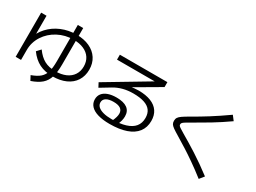

<svg xmlns="http://www.w3.org/2000/svg" viewBox="-45 -1434 2903 2176"><g transform="rotate(30 1406.0 -346.0)"><path d="M81.1 -671.9H151.4V-353.5H117.2Q143.6 -443.4 206.5 -512.2Q269.5 -581.1 359.9 -619.1Q450.2 -657.2 554.7 -657.2Q652.3 -657.2 725.1 -623.5Q797.9 -589.8 837.4 -528.3Q877 -466.8 877 -383.8Q877 -300.8 837.4 -238.8Q797.9 -176.8 724.1 -143.6Q650.4 -110.4 550.8 -110.4Q451.2 -110.4 378.4 -147Q305.7 -183.6 248 -262.7L294.9 -313.5Q346.7 -241.2 406.7 -209Q466.8 -176.8 550.8 -176.8Q628.9 -176.8 686.5 -202.1Q744.1 -227.5 774.4 -274.4Q804.7 -321.3 804.7 -383.8Q804.7 -448.2 774.4 -494.6Q744.1 -541 687.5 -565.9Q630.9 -590.8 554.7 -590.8Q445.3 -590.8 352.5 -541.5Q259.8 -492.2 205.6 -408.2Q151.4 -324.2 151.4 -224.6V-93.8H81.1ZM510.7 -284.2V-758.8H581.1V-284.2Q581.1 -180.7 561 -116.2Q541 -51.8 494.1 -10.7Q447.3 30.3 362.3 59.6L331.1 1Q404.3 -25.4 441.9 -58.6Q479.5 -91.8 495.1 -144Q510.7 -196.3 510.7 -284.2Z M1098.6 -127Q1098.6 -170.9 1123 -202.1Q1147.5 -233.4 1193.8 -250Q1240.2 -266.6 1302.7 -266.6Q1396.5 -266.6 1444.3 -231.9Q1492.2 -197.3 1492.2 -127.9Q1492.2 -100.6 1484.9 -71.3Q1477.5 -42 1460.9 -6.8L1391.6 -17.6Q1407.2 -51.8 1414.1 -76.7Q1420.9 -101.6 1420.9 -121.1Q1420.9 -164.1 1390.6 -185.5Q1360.4 -207 1298.8 -207Q1238.3 -207 1204.6 -186.5Q1170.9 -166 1170.9 -127.9Q1170.9 -95.7 1195.3 -72.8Q1219.7 -49.8 1265.6 -37.6Q1311.5 -25.4 1374 -25.4Q1483.4 -25.4 1556.6 -48.3Q1629.9 -71.3 1666 -116.2Q1702.1 -161.1 1702.1 -228.5Q1702.1 -287.1 1674.3 -325.2Q1646.5 -363.3 1589.4 -382.3Q1532.2 -401.4 1444.3 -401.4Q1374 -401.4 1312.5 -385.3Q1251 -369.1 1199.2 -337.9L1068.4 -258.8L1039.1 -314.5L1614.3 -658.2V-640.6H1091.8V-705.1H1713.9V-640.6L1279.3 -386.7L1241.2 -416Q1293.9 -435.5 1360.8 -447.8Q1427.7 -460 1480.5 -460Q1575.2 -460 1641.6 -433.6Q1708 -407.2 1742.2 -356.4Q1776.4 -305.7 1776.4 -232.4Q1776.4 -147.5 1731 -87.9Q1685.5 -28.3 1597.2 2.4Q1508.8 33.2 1381.8 33.2Q1292 33.2 1228.5 14.6Q1165 -3.9 1131.8 -40Q1098.6 -76.2 1098.6 -127Z M2127.9 -233.4Q2069.3 -268.6 2043.5 -287.1Q2017.6 -305.7 2007.3 -322.3Q1997.1 -338.9 1997.1 -363.3Q1997.1 -389.6 2008.8 -407.2Q2020.5 -424.8 2047.9 -443.8Q2075.2 -462.9 2137.7 -499Q2224.6 -547.9 2324.7 -610.8Q2424.8 -673.8 2541 -755.9L2585.9 -697.3Q2474.6 -619.1 2377.4 -560.5Q2280.3 -502 2177.7 -443.4Q2132.8 -418 2113.3 -405.8Q2093.8 -393.6 2085.9 -384.3Q2078.1 -375 2078.1 -363.3Q2078.1 -352.5 2084.5 -344.7Q2090.8 -336.9 2107.4 -326.2Q2124 -315.4 2166 -290Q2260.7 -235.4 2374 -163.1Q2487.3 -90.8 2617.2 7.8L2569.3 67.4Q2472.7 -7.8 2394.5 -62Q2316.4 -116.2 2263.7 -149.4Q2210.9 -182.6 2127.9 -233.4Z"/></g></svg>

Font: WEMIX Pretendard Variable
Style: Regular
Weight: 400
Designer: Base glyphs from Inter by Rasmus Andersson; Hangeul glyphs from Noto Sans CJK(Source Han Sans) by Jang Soo-young and Kan
Foundry: Kil Hyung-jin
Version: Version 1.000;Glyphs 3.2 (3208)